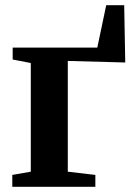

<svg xmlns="http://www.w3.org/2000/svg" viewBox="-20 -722 520 742"><path d="M27.5 0V-46L99 -58.5V-478.5L29 -492V-538H356L390.5 -702H460L464 -480.5L242 -486.5V-58.5L348.5 -46V0Z"/></svg>

Font: Merriweather 60pt
Style: Bold
Weight: 700
Version: Version 2.100